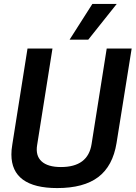

<svg xmlns="http://www.w3.org/2000/svg" viewBox="-20 -947 690 977"><path d="M271 10Q155 10 96.5 -33Q38 -76 38 -161Q38 -173 39 -184.5Q40 -196 43 -214L120 -700H247L169 -209Q160 -155 191.5 -126Q223 -97 290 -97Q428 -97 446 -214L523 -700H650L573 -219Q554 -102 480 -46Q406 10 271 10ZM334 -745 450 -927H574L429 -745Z"/></svg>

Font: Georama ExtraCondensed Thin SemiBold
Style: Italic
Weight: 600
Italic angle: -9°
Version: Version 1.001